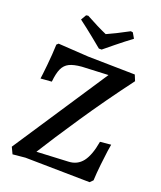

<svg xmlns="http://www.w3.org/2000/svg" viewBox="-154 -948 882 1050"><g transform="rotate(20 286.5 -423.0)"><path d="M28 -34 391 -583 238 -576Q192 -572 167 -559.5Q142 -547 129.5 -520Q117 -493 112 -443L48 -438Q51 -457 57.5 -520.5Q64 -584 66 -642L76 -651L252 -640L525 -635L539 -601Q422 -445 323.5 -298.5Q225 -152 164 -54L347 -63Q398 -65 428 -103.5Q458 -142 472 -224L535 -230Q533 -221 528.5 -189.5Q524 -158 518.5 -107.5Q513 -57 511 -14L494 3L119 -3L46 4ZM146 -817 164 -848 176 -850Q247 -811 300 -788Q346 -808 424 -850L436 -848L454 -817Q411 -785 366 -748.5Q321 -712 308 -701H292Q279 -712 234 -748.5Q189 -785 146 -817Z"/></g></svg>

Font: Alegreya Medium
Style: Regular
Weight: 500
Designer: Juan Pablo del Peral
Foundry: Huerta Tipografica
Version: Version 2.007; ttfautohint (v1.6)